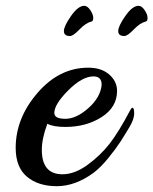

<svg xmlns="http://www.w3.org/2000/svg" viewBox="-20 -631 528 661"><path d="M436 -260Q442 -260 442 -240.5Q442 -221 426 -194Q410 -167 394.5 -143Q379 -119 353 -87Q327 -55 302 -36Q239 10 175.5 10Q112 10 73 -22.5Q34 -55 34 -122Q34 -224 109 -311Q184 -398 284 -398Q329 -398 356 -374.5Q383 -351 383 -318Q383 -262 330 -228Q277 -194 205 -194Q163 -194 143 -205Q124 -154 124 -115Q124 -31 195 -31Q237 -31 281.5 -63.5Q326 -96 357.5 -136.5Q389 -177 429 -253Q433 -260 436 -260ZM330 -339Q330 -368 302 -368Q263 -368 215 -320Q167 -272 167 -242Q167 -222 205 -222Q243 -222 284.5 -259Q326 -296 330 -339ZM482 -557Q462 -552 440.5 -529.5Q419 -507 408 -507Q387 -507 387 -524Q387 -541 411.5 -576Q436 -611 457 -611Q468 -611 478 -596Q488 -581 488 -569.5Q488 -558 482 -557ZM295 -557Q275 -552 253.5 -529.5Q232 -507 221 -507Q200 -507 200 -524Q200 -541 224.5 -576Q249 -611 270 -611Q281 -611 291 -596Q301 -581 301 -569.5Q301 -558 295 -557Z"/></svg>

Font: Playball
Style: Regular
Weight: 400
Designer: Robert E. Leuschke
Foundry: Robert E. Leuschke
Version: Version 1.001